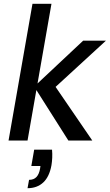

<svg xmlns="http://www.w3.org/2000/svg" viewBox="-20 -740 578 1011"><path d="M340 0 160 -284 418 -526H538L233 -246L247 -320L466 0ZM25 0 151 -720H251L125 0ZM125 251 133 207Q158 207 172 192Q186 177 191 148L193 134H145L160 48H254Q256 70 255 91Q254 112 251 130Q240 191 207.5 221Q175 251 125 251Z"/></svg>

Font: DM Sans 9pt Medium
Style: Italic
Weight: 500
Italic angle: -10°
Version: Version 4.004;gftools[0.9.30]